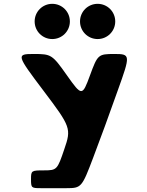

<svg xmlns="http://www.w3.org/2000/svg" viewBox="-20 -984 766 1003"><path d="M253 -964C202 -964 161 -923 161 -872C161 -821 202 -780 253 -780C304 -780 345 -821 345 -872C345 -923 304 -964 253 -964ZM490 -964C439 -964 398 -923 398 -872C398 -821 439 -780 490 -780C541 -780 582 -821 582 -872C582 -923 541 -964 490 -964ZM208 -509C350 -321 353 -312 316 -205C280 -98 277 -94 211 -94C144 -94 142 -93 142 -48C142 -2 144 -1 195 -1H247H327C405 -1 408 -5 467 -161C525 -316 529 -326 595 -511C662 -697 662 -702 578 -702C493 -702 490 -699 450 -590C410 -481 407 -481 330 -590C253 -699 248 -702 156 -702C64 -702 66 -697 208 -509Z"/></svg>

Font: Hussar Print
Style: Bold
Weight: 700
Foundry: Cannot Into Space Fonts
Version: Version 2.00